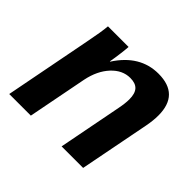

<svg xmlns="http://www.w3.org/2000/svg" viewBox="-131 -700 862 862"><g transform="rotate(45 300.0 -269.5)"><path d="M351.1 0 409.7 -302.2Q417 -338.4 417 -364.3Q417 -400.9 401.4 -418.2Q385.7 -435.5 352.1 -435.5Q302.7 -435.5 263.9 -393.8Q225.1 -352.1 210.9 -283.2L155.8 0H18.6L98.1 -410.2Q114.3 -491.2 117.2 -528.3H248Q248 -520.5 243.7 -485.1Q239.3 -449.7 234.4 -423.3H236.3Q311 -538.6 428.2 -538.6Q560.5 -538.6 560.5 -405.3Q560.5 -373.5 553.2 -335.4L487.8 0Z"/></g></svg>

Font: Cousine
Style: Bold Italic
Weight: 700
Italic angle: -12°
Monospace: yes
Designer: Steve Matteson
Foundry: Ascender Corporation
Version: Version 1.20